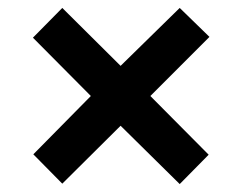

<svg xmlns="http://www.w3.org/2000/svg" viewBox="-20 -595 612 484"><path d="M433 -575 508 -502 359 -353 506 -205 433 -131 284 -278 137 -132 64 -206 209 -353 63 -500 137 -575 284 -429Z"/></svg>

Font: Noto Sans NKo Unjoined
Style: Bold
Weight: 700
Designer: Monotype Design Team
Foundry: Monotype Imaging Inc.
Version: Version 2.004